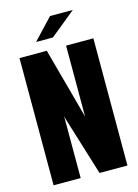

<svg xmlns="http://www.w3.org/2000/svg" viewBox="-118 -839 651 904"><g transform="rotate(-15 208.0 -387.0)"><path d="M28 0V-620H161L253 -282L254 -276H255V-620H388V0H252L162 -292L161 -299H160V0ZM123 -673 218 -774H329L205 -673Z"/></g></svg>

Font: Smooch Sans Thin ExtraBold
Style: Regular
Weight: 800
Version: Version 1.010